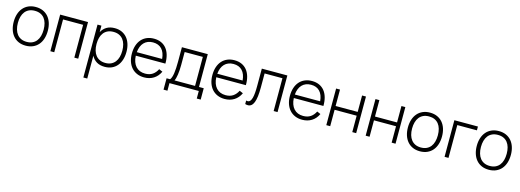

<svg xmlns="http://www.w3.org/2000/svg" viewBox="-1 -1525 7414 2735"><g transform="rotate(15 3706.0 -157.5)"><path d="M291.5 15Q231.5 15 184.5 -6Q137.5 -27 105.5 -65Q73.5 -103 56.8 -155.5Q40 -208 40 -271Q40 -334.5 57 -386.8Q74 -439 106.5 -476.5Q139 -514 185.8 -534.5Q232.5 -555 291.5 -555Q352 -555 398.8 -534Q445.5 -513 477.5 -475.5Q509.5 -438 526.2 -385.8Q543 -333.5 543 -271Q543 -207 526.2 -154.2Q509.5 -101.5 477.2 -64Q445 -26.5 398.2 -5.8Q351.5 15 291.5 15ZM291.5 -41Q339 -41 374.8 -57.5Q410.5 -74 434.2 -104.2Q458 -134.5 469.8 -177Q481.5 -219.5 481.5 -271Q481.5 -323 469.5 -365.2Q457.5 -407.5 433.8 -437.2Q410 -467 374.5 -483Q339 -499 291.5 -499Q243.5 -499 207.8 -482.2Q172 -465.5 148.5 -435.5Q125 -405.5 113.2 -363.5Q101.5 -321.5 101.5 -271Q101.5 -218.5 113.8 -176Q126 -133.5 150 -103.5Q174 -73.5 209.5 -57.2Q245 -41 291.5 -41Z M653 0V-540H1064V0H1006.5V-484H710.5V0Z M1204 240V-540H1261.5V-444Q1289 -496.5 1337.2 -525.8Q1385.5 -555 1456.5 -555Q1515.5 -555 1561.2 -534Q1607 -513 1638.5 -475.5Q1670 -438 1686.5 -385.8Q1703 -333.5 1703 -271Q1703 -207 1686.2 -154.2Q1669.5 -101.5 1638 -64Q1606.5 -26.5 1560.8 -5.8Q1515 15 1456.5 15Q1385 15 1336.8 -14.5Q1288.5 -44 1261.5 -96.5V240ZM1451.5 -41Q1499.5 -41 1535 -57.8Q1570.5 -74.5 1594.2 -104.8Q1618 -135 1629.8 -177.5Q1641.5 -220 1641.5 -271Q1641.5 -323 1629.5 -365Q1617.5 -407 1593.8 -436.8Q1570 -466.5 1534.5 -482.8Q1499 -499 1451.5 -499Q1403 -499 1367.2 -482.2Q1331.5 -465.5 1308 -435.2Q1284.5 -405 1273 -363.2Q1261.5 -321.5 1261.5 -271Q1261.5 -219 1273.5 -176.5Q1285.5 -134 1309.5 -104Q1333.5 -74 1369 -57.5Q1404.5 -41 1451.5 -41Z M2037.5 -41Q2103.5 -41 2147 -70.8Q2190.5 -100.5 2217 -154L2270 -131Q2237 -60 2177.2 -22.5Q2117.5 15 2037.5 15Q1979.5 15 1932.5 -5Q1885.5 -25 1852.2 -62Q1819 -99 1801 -151.8Q1783 -204.5 1783 -270Q1783 -336 1800.5 -388.8Q1818 -441.5 1850.8 -478.5Q1883.5 -515.5 1930 -535.2Q1976.5 -555 2034.5 -555Q2094 -555 2140.2 -534.5Q2186.5 -514 2218.2 -475.2Q2250 -436.5 2266.2 -380.5Q2282.5 -324.5 2281.5 -253.5H1845Q1847 -203.5 1861.2 -164Q1875.5 -124.5 1900.2 -97Q1925 -69.5 1959.8 -55.2Q1994.5 -41 2037.5 -41ZM2219.5 -305.5Q2211.5 -400 2164.2 -450Q2117 -500 2034.5 -500Q1993.5 -500 1960.2 -486.8Q1927 -473.5 1903 -448.5Q1879 -423.5 1864.5 -387.5Q1850 -351.5 1846 -305.5Z M2352 -56H2404.5Q2428.5 -85.5 2438.5 -154.2Q2448.5 -223 2448.5 -326V-540H2830V-56H2900V111.5H2842V0H2409.5V111.5H2352ZM2772 -56V-484H2504V-290.5Q2504 -251.5 2501.5 -215.5Q2499 -179.5 2494.5 -149Q2490 -118.5 2483.5 -94.8Q2477 -71 2469 -56Z M3224.5 -41Q3290.5 -41 3334 -70.8Q3377.5 -100.5 3404 -154L3457 -131Q3424 -60 3364.2 -22.5Q3304.5 15 3224.5 15Q3166.5 15 3119.5 -5Q3072.5 -25 3039.2 -62Q3006 -99 2988 -151.8Q2970 -204.5 2970 -270Q2970 -336 2987.5 -388.8Q3005 -441.5 3037.8 -478.5Q3070.5 -515.5 3117 -535.2Q3163.5 -555 3221.5 -555Q3281 -555 3327.2 -534.5Q3373.5 -514 3405.2 -475.2Q3437 -436.5 3453.2 -380.5Q3469.5 -324.5 3468.5 -253.5H3032Q3034 -203.5 3048.2 -164Q3062.5 -124.5 3087.2 -97Q3112 -69.5 3146.8 -55.2Q3181.5 -41 3224.5 -41ZM3406.5 -305.5Q3398.5 -400 3351.2 -450Q3304 -500 3221.5 -500Q3180.5 -500 3147.2 -486.8Q3114 -473.5 3090 -448.5Q3066 -423.5 3051.5 -387.5Q3037 -351.5 3033 -305.5Z M3529 -44Q3535 -42 3540.2 -41Q3545.5 -40 3551 -40Q3573 -40 3587.5 -57Q3602 -74 3610.8 -106Q3619.5 -138 3623.2 -183.2Q3627 -228.5 3627 -285V-540H4003.5V0H3946V-484H3683V-276.5Q3683 -126 3655.2 -55.5Q3627.5 15 3569 15Q3550 15 3529 8.5Z M4368 -41Q4434 -41 4477.5 -70.8Q4521 -100.5 4547.5 -154L4600.5 -131Q4567.5 -60 4507.8 -22.5Q4448 15 4368 15Q4310 15 4263 -5Q4216 -25 4182.8 -62Q4149.5 -99 4131.5 -151.8Q4113.5 -204.5 4113.5 -270Q4113.5 -336 4131 -388.8Q4148.5 -441.5 4181.2 -478.5Q4214 -515.5 4260.5 -535.2Q4307 -555 4365 -555Q4424.5 -555 4470.8 -534.5Q4517 -514 4548.8 -475.2Q4580.5 -436.5 4596.8 -380.5Q4613 -324.5 4612 -253.5H4175.5Q4177.5 -203.5 4191.8 -164Q4206 -124.5 4230.8 -97Q4255.5 -69.5 4290.2 -55.2Q4325 -41 4368 -41ZM4550 -305.5Q4542 -400 4494.8 -450Q4447.5 -500 4365 -500Q4324 -500 4290.8 -486.8Q4257.5 -473.5 4233.5 -448.5Q4209.5 -423.5 4195 -387.5Q4180.5 -351.5 4176.5 -305.5Z M4722.5 0V-540H4780V-298H5105.5V-540H5163V0H5105.5V-242H4780V0Z M5303 0V-540H5360.5V-298H5686V-540H5743.5V0H5686V-242H5360.5V0Z M6105 15Q6045 15 5998 -6Q5951 -27 5919 -65Q5887 -103 5870.2 -155.5Q5853.5 -208 5853.5 -271Q5853.5 -334.5 5870.5 -386.8Q5887.5 -439 5920 -476.5Q5952.5 -514 5999.2 -534.5Q6046 -555 6105 -555Q6165.5 -555 6212.2 -534Q6259 -513 6291 -475.5Q6323 -438 6339.8 -385.8Q6356.5 -333.5 6356.5 -271Q6356.5 -207 6339.8 -154.2Q6323 -101.5 6290.8 -64Q6258.5 -26.5 6211.8 -5.8Q6165 15 6105 15ZM6105 -41Q6152.5 -41 6188.2 -57.5Q6224 -74 6247.8 -104.2Q6271.5 -134.5 6283.2 -177Q6295 -219.5 6295 -271Q6295 -323 6283 -365.2Q6271 -407.5 6247.2 -437.2Q6223.5 -467 6188 -483Q6152.5 -499 6105 -499Q6057 -499 6021.2 -482.2Q5985.5 -465.5 5962 -435.5Q5938.5 -405.5 5926.8 -363.5Q5915 -321.5 5915 -271Q5915 -218.5 5927.2 -176Q5939.5 -133.5 5963.5 -103.5Q5987.5 -73.5 6023 -57.2Q6058.5 -41 6105 -41Z M6466.5 0V-540H6814V-484H6524.5V0Z M7120.5 15Q7060.5 15 7013.5 -6Q6966.5 -27 6934.5 -65Q6902.5 -103 6885.8 -155.5Q6869 -208 6869 -271Q6869 -334.5 6886 -386.8Q6903 -439 6935.5 -476.5Q6968 -514 7014.8 -534.5Q7061.5 -555 7120.5 -555Q7181 -555 7227.8 -534Q7274.5 -513 7306.5 -475.5Q7338.5 -438 7355.2 -385.8Q7372 -333.5 7372 -271Q7372 -207 7355.2 -154.2Q7338.5 -101.5 7306.2 -64Q7274 -26.5 7227.2 -5.8Q7180.5 15 7120.5 15ZM7120.5 -41Q7168 -41 7203.8 -57.5Q7239.5 -74 7263.2 -104.2Q7287 -134.5 7298.8 -177Q7310.5 -219.5 7310.5 -271Q7310.5 -323 7298.5 -365.2Q7286.5 -407.5 7262.8 -437.2Q7239 -467 7203.5 -483Q7168 -499 7120.5 -499Q7072.5 -499 7036.8 -482.2Q7001 -465.5 6977.5 -435.5Q6954 -405.5 6942.2 -363.5Q6930.5 -321.5 6930.5 -271Q6930.5 -218.5 6942.8 -176Q6955 -133.5 6979 -103.5Q7003 -73.5 7038.5 -57.2Q7074 -41 7120.5 -41Z"/></g></svg>

Font: Vela Sans Light
Style: Regular
Weight: 300
Designer: Principal design: Mikhail Sharanda - project Manrope.
Design modification: Ravid Balaliev
Foundry: Mikhail Sharanda
Version: Version 1.001